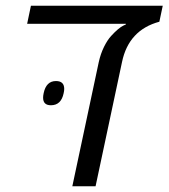

<svg xmlns="http://www.w3.org/2000/svg" viewBox="-20 -650 588 670"><path d="M547.9 -629.9 536.1 -574.2Q429.2 -545.4 405.8 -433.6L313.5 0H232.4L324.7 -433.6Q331.1 -462.4 343 -486.6Q355 -510.7 367.7 -524.4Q393.6 -552.7 411.1 -561L418.9 -564.5L419.4 -566.9H74.7L87.9 -629.9ZM175.3 -367.2Q204.1 -367.2 204.1 -339.8Q204.1 -333 202.1 -324.7Q193.4 -282.7 157.7 -282.7Q130.4 -282.7 130.4 -309.1Q130.4 -315.9 132.3 -324.7Q141.1 -367.2 175.3 -367.2Z"/></svg>

Font: Open Sans Hebrew
Style: Italic
Weight: 400
Italic angle: -12°
Foundry: Ascender Corporation, Yanek Iontef
Version: Version 2.001;PS 002.001;hotconv 1.0.70;makeotf.lib2.5.58329